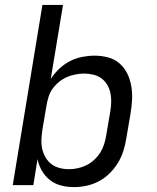

<svg xmlns="http://www.w3.org/2000/svg" viewBox="-20 -755 640 783"><path d="M282 8Q254 8 229 1.5Q204 -5 184 -20.5Q164 -36 151 -58.5Q138 -81 133 -106L116 0H32L153 -735H237L187 -433Q201 -455 221 -474Q241 -493 265 -505.5Q289 -518 315 -523Q341 -528 366 -528Q395 -528 422 -520.5Q449 -513 468.5 -495.5Q488 -478 499.5 -454Q511 -430 515.5 -403Q520 -376 518.5 -347.5Q517 -319 512 -290L495 -190Q491 -165 483 -139.5Q475 -114 461 -91Q447 -68 427.5 -48.5Q408 -29 383.5 -16Q359 -3 333 2.5Q307 8 282 8ZM261 -65Q279 -65 297.5 -69Q316 -73 333 -81.5Q350 -90 364.5 -103.5Q379 -117 389 -133Q399 -149 404.5 -166.5Q410 -184 413 -202L430 -302Q433 -321 433.5 -340Q434 -359 430 -377Q426 -395 416.5 -410.5Q407 -426 393 -436Q379 -446 360.5 -450.5Q342 -455 323 -455Q306 -455 288 -451.5Q270 -448 253.5 -441Q237 -434 222 -422Q207 -410 195.5 -394.5Q184 -379 178.5 -361.5Q173 -344 170 -327L153 -227Q150 -207 149 -187Q148 -167 152 -148.5Q156 -130 165.5 -113.5Q175 -97 189.5 -86Q204 -75 222.5 -70Q241 -65 261 -65Z"/></svg>

Font: Iosevka Custom Oblique
Style: Regular
Weight: 400
Italic angle: -9°
Designer: Belleve Invis
Foundry: Belleve Invis
Version: Version 27.0.1